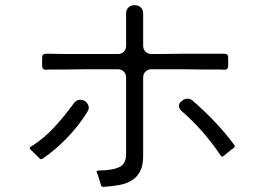

<svg xmlns="http://www.w3.org/2000/svg" viewBox="-20 -745 1040 743"><path d="M370 -31 359 -67 355 -76Q351 -85 361 -85Q418 -86 443 -99Q468 -111 468 -150V-445Q468 -459 459 -468Q450 -477 436 -477H316L235 -476H172L158 -475Q143 -475 143 -490V-522Q143 -537 158 -537H172L235 -536H436Q450 -536 459 -545Q468 -554 468 -568V-693Q468 -707 477 -716Q486 -725 500 -725H502Q516 -725 525 -716Q534 -707 534 -693V-568Q534 -554 543 -545Q552 -536 566 -536H600L684 -537H848Q863 -537 863 -522V-490Q863 -475 848 -475L833 -476H767L684 -477H566Q552 -477 543 -468Q534 -459 534 -445V-141Q534 -104 522 -81.5Q510 -59 489.5 -46.5Q469 -34 441.5 -29Q414 -24 382 -22Q372 -20 370 -31ZM834 -143Q802 -191 764 -234.5Q726 -278 683 -315Q673 -324 672.5 -334.5Q672 -345 683 -354L685 -355Q693 -363 706 -363Q717 -363 725 -356Q769 -318 810 -275Q851 -232 886 -185Q892 -177 884 -172L877 -167L876 -166H875Q874 -165 874 -165L846 -142Q839 -135 834 -143ZM131 -134 125 -140Q125 -140 123 -142L106 -159Q104 -161 104 -161L98 -166Q92 -173 99 -177Q150 -209 189.5 -252Q229 -295 264 -343Q274 -359 291 -359Q300 -359 307 -355Q319 -347 322.5 -335.5Q326 -324 318 -312Q286 -260 241 -213Q196 -166 145 -131Q137 -126 131 -134Z"/></svg>

Font: Higure Gothic
Style: Regular
Weight: 400
Designer: Yoshimichi Ohira
Foundry: Positype
Version: Version 1.000